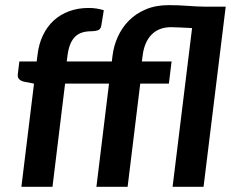

<svg xmlns="http://www.w3.org/2000/svg" viewBox="-20 -716 885 736"><path d="M62 0 110.4 -395.5 74.7 -402.3Q61.5 -404.8 54 -411.9Q46.4 -418.9 48.3 -432.1L54.2 -480.5H120.6L124 -506.8Q128.9 -548.3 145 -581.5Q161.1 -614.7 186.3 -637.7Q211.4 -660.6 245.4 -673.1Q279.3 -685.5 319.8 -685.5Q335.9 -685.5 349.9 -683.3Q363.8 -681.2 377.9 -676.8L368.2 -617.2Q365.7 -603 354.5 -599.6Q343.3 -596.2 330.1 -596.2Q311 -596.2 295.7 -591.6Q280.3 -586.9 268.8 -576.2Q257.3 -565.4 249.8 -547.6Q242.2 -529.8 238.8 -503.4L235.8 -480.5H408.7L411.1 -500.5Q415.5 -539.1 431.4 -574.5Q447.3 -609.9 474.1 -637Q501 -664.1 539.1 -680.2Q577.1 -696.3 626.5 -696.3Q665 -696.3 699 -693.6Q732.9 -690.9 767.1 -690.4H845.2L760.3 0H641.6L716.3 -608.4Q693.4 -609.4 671.6 -610.6Q649.9 -611.8 635.7 -611.8Q588.9 -611.8 560.8 -583Q532.7 -554.2 526.4 -500.5L523.9 -480.5H637.7L627.4 -395.5H517.6L469.2 0H349.6L397.9 -395.5H229.5L181.2 0Z"/></svg>

Font: Carlito
Style: Bold Italic
Weight: 700
Italic angle: -7°
Designer: Lukasz Dziedzic
Foundry: tyPoland Lukasz Dziedzic
Version: Version 1.104